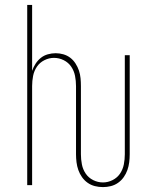

<svg xmlns="http://www.w3.org/2000/svg" viewBox="-20 -755 640 783"><path d="M400 8Q383 8 367 4Q351 0 337.5 -9.5Q324 -19 314.5 -32.5Q305 -46 299.5 -61.5Q294 -77 292 -93.5Q290 -110 290 -126V-404Q290 -425 286 -445.5Q282 -466 270.5 -483Q259 -500 240 -509.5Q221 -519 200 -519Q180 -519 161 -509.5Q142 -500 130.5 -483Q119 -466 115 -445.5Q111 -425 111 -404V0H91V-735H111V-466Q116 -481 125 -495Q134 -509 146.5 -519Q159 -529 175 -533.5Q191 -538 207 -538Q223 -538 238.5 -533.5Q254 -529 266.5 -519.5Q279 -510 288 -496Q297 -482 302 -467Q307 -452 308.5 -436Q310 -420 310 -404V-126Q310 -105 314 -84.5Q318 -64 329.5 -47Q341 -30 360 -20.5Q379 -11 400 -11Q420 -11 439 -20.5Q458 -30 469.5 -47Q481 -64 485 -84.5Q489 -105 489 -126V-530H509V-126Q509 -110 507 -93.5Q505 -77 499.5 -61.5Q494 -46 484.5 -32.5Q475 -19 461.5 -9.5Q448 0 432 4Q416 8 400 8Z"/></svg>

Font: Iosevka Curly Thin Extended
Style: Regular
Weight: 100
Width: 7
Monospace: yes
Designer: Belleve Invis
Foundry: Belleve Invis
Version: Version 11.1.0; ttfautohint (v1.8.3)